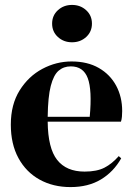

<svg xmlns="http://www.w3.org/2000/svg" viewBox="-20 -746 547 781"><path d="M271 -496Q336 -496 382 -469.5Q428 -443 452.5 -397.5Q477 -352 477 -294Q477 -283 476 -271.5Q475 -260 472 -251H174Q175 -143 212.5 -95.5Q250 -48 324 -48Q374 -48 405 -64Q436 -80 463 -111L473 -102Q442 -47 390.5 -16Q339 15 267 15Q196 15 141 -15.5Q86 -46 55 -103Q24 -160 24 -239Q24 -321 60 -378.5Q96 -436 152.5 -466Q209 -496 271 -496ZM268 -476Q239 -476 218.5 -458.5Q198 -441 186.5 -396.5Q175 -352 174 -271H345Q355 -380 337 -428Q319 -476 268 -476ZM273 -574Q239 -574 215.5 -595.5Q192 -617 192 -650Q192 -683 215.5 -704.5Q239 -726 273 -726Q307 -726 330.5 -704.5Q354 -683 354 -650Q354 -617 330.5 -595.5Q307 -574 273 -574Z"/></svg>

Font: DM Serif Display
Style: Regular
Weight: 400
Designer: Colophon Foundry, Frank Grießhammer
Foundry: Colophon Foundry
Version: Version 5.200; ttfautohint (v1.8.3)